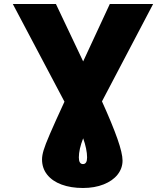

<svg xmlns="http://www.w3.org/2000/svg" viewBox="-20 -727 827 957"><path d="M258.8 -707 394.5 -420.9 527.3 -707H743.2L488.3 -221.7Q540 -107.4 565.4 -34.9Q590.8 37.6 590.8 73.2Q590.8 111.8 566.2 143.1Q541.5 174.3 496.6 192.1Q451.7 210 393.6 210Q333 210 286.9 192.9Q240.7 175.8 215.1 143.6Q189.5 111.3 189.5 67.4Q189.5 48.3 197.3 22Q205.1 -4.4 228.8 -59.3Q252.4 -114.3 301.3 -220.2L43.9 -707ZM393.6 90.8Q414.1 90.8 414.1 57.6Q414.1 37.6 408.9 12.7Q403.8 -12.2 394.5 -37.6Q373 17.1 373 57.6Q373 90.8 393.6 90.8Z"/></svg>

Font: Pretendard GOV Black
Style: Regular
Weight: 900
Designer: Base glyphs from Inter by Rasmus Andersson; Hangeul glyphs from Noto Sans CJK(Source Han Sans) by Jang Soo-young and Kan
Foundry: Kil Hyung-jin
Version: Version 1.309